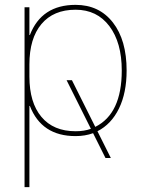

<svg xmlns="http://www.w3.org/2000/svg" viewBox="-20 -550 592 790"><path d="M436 100H414L363 -2Q330 10 291 10Q151 10 103 -114H101V220H81V-520H101V-406H103Q151 -530 291 -530Q388 -530 444.5 -457.5Q501 -385 501 -260Q501 -168 469.5 -103.5Q438 -39 381 -10ZM354 -20 254 -220H276L372 -28Q481 -82 481 -260Q481 -375 430 -442.5Q379 -510 291 -510Q200 -510 150.5 -451Q101 -392 101 -285V-235Q101 -128 150.5 -69Q200 -10 291 -10Q327 -10 354 -20Z"/></svg>

Font: M PLUS 1p Thin
Style: Regular
Weight: 250
Version: Version 1.062